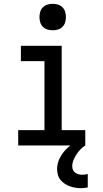

<svg xmlns="http://www.w3.org/2000/svg" viewBox="-20 -759 540 1002"><path d="M75 0V-80H212V-440H89V-520H302V-80H425V0ZM255 -601Q241 -601 227.5 -605Q214 -609 204 -619Q194 -629 190 -642.5Q186 -656 186 -670Q186 -684 190 -697.5Q194 -711 204 -721Q214 -731 227.5 -735Q241 -739 255 -739Q269 -739 282.5 -735Q296 -731 306 -721Q316 -711 320 -697.5Q324 -684 324 -670Q324 -656 320 -642.5Q316 -629 306 -619Q296 -609 282.5 -605Q269 -601 255 -601ZM402 223Q387 223 372.5 220.5Q358 218 344 213Q330 208 317.5 199.5Q305 191 295.5 179.5Q286 168 282 153Q278 138 278 124Q278 94 291.5 67Q305 40 325.5 19.5Q346 -1 371.5 -16Q397 -31 425 -41V0Q411 9 399.5 21Q388 33 379 47Q370 61 363.5 76.5Q357 92 357 109Q357 119 361 128Q365 137 373 142.5Q381 148 390.5 150.5Q400 153 410 153Q417 153 424 152Q431 151 438 149V219Q429 221 420 222Q411 223 402 223Z"/></svg>

Font: Iosevka Custom Medium
Style: Regular
Weight: 500
Monospace: yes
Designer: Belleve Invis
Foundry: Belleve Invis
Version: Version 32.5.0; ttfautohint (v1.8.4)